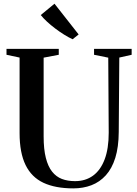

<svg xmlns="http://www.w3.org/2000/svg" viewBox="-20 -1006 740 1034"><path d="M375 8.5Q278.5 8.5 214.2 -21.5Q150 -51.5 117.8 -117.2Q85.5 -183 85.5 -289V-696L15 -711V-743H296.5V-711L215 -695.5V-271.5Q215 -202.5 226.8 -156Q238.5 -109.5 260.5 -81.8Q282.5 -54 313.5 -42.2Q344.5 -30.5 384 -30.5Q440.5 -30.5 481 -60Q521.5 -89.5 543.5 -147.5Q565.5 -205.5 565.5 -291.5L563 -695.5L486.5 -711V-743H689V-711L622.5 -696L619.5 -295.5Q619 -214 601 -156.2Q583 -98.5 550 -62Q517 -25.5 472.5 -8.5Q428 8.5 375 8.5ZM370 -795Q348.5 -805 324.5 -820Q300.5 -835 276.8 -853Q253 -871 233 -889.5Q213 -908 199.5 -925L273.5 -986L403.5 -820.5L371.5 -795Z"/></svg>

Font: Merriweather 96pt SemiBold
Style: Regular
Weight: 600
Version: Version 2.100